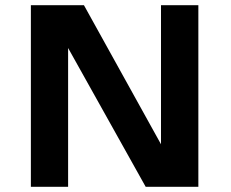

<svg xmlns="http://www.w3.org/2000/svg" viewBox="-20 -720 890 740"><path d="M600.5 -700H744.5V0H541.5L242.5 -535V0H99V-700H303.5L600.5 -164Z"/></svg>

Font: League Mono Wide SemiBold
Style: Regular
Weight: 600
Width: 8
Designer: Tyler Finck
Foundry: The League of Moveable Type / Tyler Finck
Version: Version 2.210